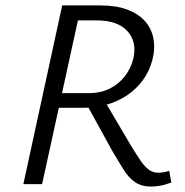

<svg xmlns="http://www.w3.org/2000/svg" viewBox="-20 -678 682 707"><path d="M66 0 209 -658H351Q408 -658 449 -642.5Q490 -627 514 -600Q538 -573 545 -536Q552 -499 541 -457Q530 -415 505.5 -382Q481 -349 447 -326.5Q413 -304 372.5 -292.5Q332 -281 289 -281H155L165 -335H307Q350 -335 383.5 -351.5Q417 -368 439.5 -397Q462 -426 471 -462Q485 -524 449 -563.5Q413 -603 335 -603H267L135 0ZM536 9Q502 9 478.5 -6.5Q455 -22 436 -52Q417 -82 393 -123L295 -301L356 -322L461 -144Q482 -109 498 -86Q514 -63 529 -52.5Q544 -42 562 -42Q571 -42 581.5 -43.5Q592 -45 603 -49L611 -6Q587 3 569 6Q551 9 536 9Z"/></svg>

Font: Ysabeau Office
Style: Italic
Weight: 400
Italic angle: -12°
Designer: Christian Thalmann (Catharsis Fonts)
Version: Version 2.001;gftools[0.9.30]; featfreeze: tnum,lnum,ss02